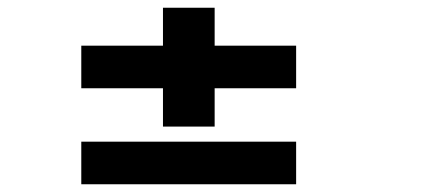

<svg xmlns="http://www.w3.org/2000/svg" viewBox="-20 -546 1097 496"><path d="M190 -318V-428H401V-526H534.5V-428H745V-318H534.5V-219H401V-318ZM190 -70V-180H745V-70Z"/></svg>

Font: Trispace Expanded
Style: Bold
Weight: 700
Width: 7
Designer: Tyler Finck
Foundry: Etcetera Type Company
Version: Version 1.210; ttfautohint (v1.8.3)